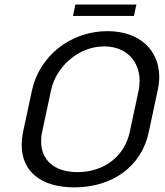

<svg xmlns="http://www.w3.org/2000/svg" viewBox="-20 -803 723 840"><path d="M310 -783.3 299.2 -733.3H565.8L576.7 -783.3ZM435.8 -600C535.8 -600 590.8 -531.7 590.8 -449.2C590.8 -435.8 589.2 -421.7 586.7 -408.3L547.5 -225C525.8 -122.5 438.3 -50 319.2 -50C216.7 -50 160 -103.3 160 -184.2C160 -197.5 160.8 -210.8 164.2 -225L203.3 -408.3C224.2 -507.5 320 -600 435.8 -600ZM450 -666.7C285.8 -666.7 151.7 -555 120 -408.3L80.8 -225C76.7 -205 75 -185.8 75 -168.3C75 -50.8 161.7 16.7 305 16.7C470 16.7 599.2 -73.3 630.8 -225L670 -408.3C674.2 -428.3 676.7 -447.5 676.7 -465.8C676.7 -583.3 591.7 -666.7 450 -666.7Z"/></svg>

Font: BoonHome
Style: Book Oblique
Weight: 400
Italic angle: -12°
Designer: Sungsit Sawaiwan
Foundry: Sungsit Sawaiwan
Version: Version 0.2